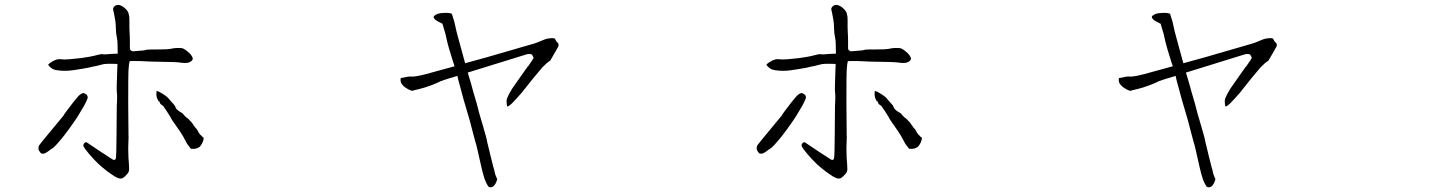

<svg xmlns="http://www.w3.org/2000/svg" viewBox="-20 -728 6040 802"><path d="M647.5 -299.8Q645.5 -306.6 641.6 -305.7Q641.6 -305.7 641.6 -306.6Q637.7 -313.5 636.7 -316.4Q631.8 -329.1 633.8 -342.8V-343.8Q633.8 -343.8 633.8 -348.6Q644.5 -345.7 658.2 -336.9Q674.8 -327.1 682.6 -318.4Q688.5 -311.5 693.4 -305.7Q699.2 -299.8 704.1 -293.9Q710 -288.1 711.9 -283.2Q714.8 -273.4 722.7 -267.6Q728.5 -262.7 735.4 -258.8Q741.2 -255.9 744.1 -252.9Q748 -247.1 754.9 -241.2V-240.2Q760.7 -236.3 766.6 -231.4Q776.4 -221.7 782.2 -214.8Q788.1 -205.1 793.9 -198.2V-197.3Q802.7 -188.5 805.7 -182.6Q812.5 -168 820.3 -162.1Q825.2 -156.2 826.2 -156.2L827.1 -155.3H828.1H829.1Q829.1 -155.3 829.1 -154.8Q829.1 -154.3 830.1 -152.3V-150.4L831.1 -149.4Q827.1 -128.9 814.5 -115.2Q801.8 -104.5 780.3 -106.4Q776.4 -106.4 775.4 -108.4V-109.4L774.4 -110.4Q772.5 -113.3 767.6 -119.1Q763.7 -124 760.7 -128.9Q743.2 -163.1 731.4 -179.7L700.2 -224.6Q695.3 -231.4 691.4 -240.2Q683.6 -252 675.8 -264.6Q662.1 -285.2 661.1 -286.1Q648.4 -293 647.5 -299.8ZM516.6 -68.4 518.6 -42Q519.5 -20.5 519.5 -19.5Q518.6 -10.7 514.6 -4.9Q511.7 -1 502.9 7.8Q494.1 15.6 491.2 16.6Q484.4 18.6 479.5 17.6Q470.7 15.6 459 8.8Q443.4 -1 427.7 -12.7Q401.4 -33.2 389.6 -44.9Q372.1 -61.5 350.6 -86.9Q332 -109.4 329.1 -116.2Q326.2 -124 332.5 -130.4Q338.9 -136.7 344.7 -131.8Q349.6 -127.9 398.4 -95.7Q443.4 -66.4 451.2 -61.5Q457 -58.6 460.9 -61.5Q464.8 -64.5 464.8 -74.2Q464.8 -78.1 465.8 -96.7Q466.8 -143.6 466.8 -168Q467.8 -215.8 467.8 -286.1Q467.8 -290 468.8 -304.7Q469.7 -329.1 468.8 -335.9Q465.8 -346.7 469.7 -437.5L470.7 -460.9Q418.9 -462.9 408.2 -459Q392.6 -455.1 380.9 -452.1Q368.2 -450.2 349.6 -445.3Q318.4 -439.5 284.2 -434.6Q250 -429.7 218.8 -434.6Q202.1 -436.5 192.4 -445.3Q181.6 -454.1 181.6 -459Q192.4 -468.8 207 -475.6Q221.7 -482.4 234.4 -480.5Q247.1 -478.5 269.5 -480.5Q293 -482.4 318.4 -485.4Q358.4 -491.2 369.1 -494.1Q402.3 -502.9 408.2 -502Q411.1 -500 421.9 -501Q433.6 -502 446.3 -502.9Q459 -503.9 471.7 -503.9Q471.7 -555.7 468.8 -567.4Q463.9 -590.8 463.9 -609.9Q463.9 -628.9 460.9 -646Q458 -663.1 456.1 -671.9L452.1 -689.5Q453.1 -698.2 460 -703.1Q467.8 -709 477.5 -707Q488.3 -705.1 500 -695.3Q508.8 -688.5 515.6 -676.8Q516.6 -674.8 519.5 -661.1Q520.5 -656.2 520.5 -639.6Q520.5 -627 520.5 -612.3Q520.5 -597.7 521.5 -586.9Q522.5 -576.2 522.5 -557.1Q522.5 -538.1 522.5 -538.1Q522.5 -532.2 522.5 -528.3Q523.4 -525.4 522.5 -522.5Q529.3 -513.7 535.2 -513.7L582 -517.6L589.8 -519.5Q592.8 -519.5 592.8 -520.5Q594.7 -520.5 616.2 -521.5Q625 -521.5 638.7 -521.5Q679.7 -521.5 689.5 -523.4Q703.1 -526.4 712.9 -527.3Q736.3 -528.3 742.2 -526.4Q754.9 -521.5 771.5 -505.9Q782.2 -495.1 785.2 -484.4Q786.1 -479.5 780.3 -473.6Q773.4 -467.8 764.6 -465.8Q752.9 -463.9 739.3 -465.8Q727.5 -467.8 706.1 -468.8L612.3 -470.7Q570.3 -472.7 570.3 -472.7Q543.9 -473.6 521.5 -472.7Q518.6 -463.9 516.6 -433.6Q515.6 -416 515.6 -316.4Q515.6 -302.7 515.6 -288.1L516.6 -180.7Q516.6 -176.8 516.6 -166Q517.6 -155.3 516.6 -140.6Q515.6 -114.3 515.6 -108.4Q515.6 -90.8 516.6 -68.4ZM152.3 -86.9Q148.4 -89.8 144.5 -96.7Q141.6 -99.6 140.6 -105.5Q140.6 -109.4 141.1 -113.8Q141.6 -118.2 145 -123Q148.4 -127.9 166 -149.4L246.1 -246.1V-247.1Q250 -253.9 269.5 -279.3Q290 -306.6 303.7 -322.3Q314.5 -335 325.2 -338.9Q330.1 -340.8 339.8 -334Q344.7 -331.1 345.7 -325.2Q347.7 -320.3 344.7 -314.5Q340.8 -303.7 331.1 -286.1Q315.4 -258.8 303.7 -240.2Q293 -223.6 268.6 -189.5Q246.1 -159.2 235.4 -146.5Q210.9 -117.2 203.1 -111.3Q189.5 -102.5 179.7 -94.7Q169.9 -87.9 162.1 -85.9Z M1671.9 -363.3Q1667 -366.2 1658.2 -377Q1652.3 -385.7 1653.3 -397.5Q1653.3 -401.4 1654.3 -401.9Q1655.3 -402.3 1656.2 -402.3Q1659.2 -402.3 1680.7 -407.2Q1691.4 -409.2 1698.2 -408.2Q1719.7 -406.2 1793 -427.7Q1850.6 -443.4 1878.9 -451.2Q1876 -460.9 1873 -468.8Q1865.2 -493.2 1856.4 -522.5Q1847.7 -551.8 1840.8 -585.9L1828.1 -628.9L1812.5 -636.7Q1799.8 -642.6 1794.9 -649.4Q1788.1 -657.2 1793.9 -662.1Q1805.7 -672.9 1831.1 -673.8Q1857.4 -675.8 1868.2 -669.9Q1867.2 -669.9 1873 -652.3Q1877.9 -639.6 1881.8 -619.1Q1884.8 -602.5 1896.5 -560.5Q1913.1 -501 1922.9 -463.9Q1936.5 -467.8 1951.2 -471.7Q1987.3 -481.4 2011.7 -488.3L2207 -544.9Q2216.8 -546.9 2241.2 -557.6Q2257.8 -565.4 2271.5 -567.4Q2283.2 -569.3 2293 -568.4Q2297.9 -567.4 2298.8 -564.5Q2302.7 -558.6 2302.7 -556.6L2303.7 -555.7Q2310.5 -548.8 2311.5 -546.9Q2314.5 -543 2312.5 -534.2Q2311.5 -531.2 2307.6 -526.4V-525.4Q2293 -500 2278.3 -474.6Q2263.7 -465.8 2245.1 -446.3Q2240.2 -440.4 2205.1 -398.4Q2178.7 -364.3 2160.2 -341.8Q2133.8 -311.5 2117.2 -294.9Q2104.5 -283.2 2099.6 -283.2H2098.6Q2097.7 -285.2 2096.7 -293Q2094.7 -306.6 2097.7 -316.4Q2104.5 -334 2119.1 -357.4Q2121.1 -360.4 2155.3 -409.2Q2181.6 -446.3 2183.6 -449.2H2184.6Q2207 -481.4 2208 -484.4L2209 -485.4Q2209 -488.3 2203.1 -498L2202.1 -500L2200.2 -501Q2190.4 -503.9 2179.7 -501L1933.6 -424.8Q1935.5 -419.9 1936.5 -416Q1937.5 -414.1 1949.2 -373Q1953.1 -359.4 1958 -340.8Q1961.9 -328.1 1970.7 -297.9Q1976.6 -274.4 1982.4 -252.9Q1993.2 -214.8 1997.1 -203.1Q2014.6 -143.6 2014.6 -136.7Q2015.6 -133.8 2029.3 -76.2Q2037.1 -44.9 2040 -33.2Q2043.9 -21.5 2047.9 -2.9Q2049.8 5.9 2056.6 19.5Q2057.6 22.5 2054.7 27.3Q2052.7 34.2 2050.8 37.1Q2043 51.8 2034.2 53.7Q2022.5 56.6 2017.6 47.9Q2011.7 39.1 2003.9 18.6Q1997.1 -2.9 1991.2 -28.3Q1984.4 -56.6 1974.6 -101.6Q1968.8 -127.9 1965.8 -134.8Q1963.9 -141.6 1957 -168Q1946.3 -210.9 1941.4 -227.5Q1916 -310.5 1894.5 -393.6Q1892.6 -402.3 1890.6 -411.1L1842.8 -396.5Q1830.1 -391.6 1826.2 -390.6L1822.3 -389.6Q1814.5 -384.8 1784.2 -373Q1753.9 -361.3 1732.4 -356.4Q1710.9 -351.6 1702.1 -348.6Q1692.4 -349.6 1671.9 -363.3Z M3647.5 -299.8Q3645.5 -306.6 3641.6 -305.7Q3641.6 -305.7 3641.6 -306.6Q3637.7 -313.5 3636.7 -316.4Q3631.8 -329.1 3633.8 -342.8V-343.8Q3633.8 -343.8 3633.8 -348.6Q3644.5 -345.7 3658.2 -336.9Q3674.8 -327.1 3682.6 -318.4Q3688.5 -311.5 3693.4 -305.7Q3699.2 -299.8 3704.1 -293.9Q3710 -288.1 3711.9 -283.2Q3714.8 -273.4 3722.7 -267.6Q3728.5 -262.7 3735.4 -258.8Q3741.2 -255.9 3744.1 -252.9Q3748 -247.1 3754.9 -241.2V-240.2Q3760.7 -236.3 3766.6 -231.4Q3776.4 -221.7 3782.2 -214.8Q3788.1 -205.1 3793.9 -198.2V-197.3Q3802.7 -188.5 3805.7 -182.6Q3812.5 -168 3820.3 -162.1Q3825.2 -156.2 3826.2 -156.2L3827.1 -155.3H3828.1H3829.1Q3829.1 -155.3 3829.1 -154.8Q3829.1 -154.3 3830.1 -152.3V-150.4L3831.1 -149.4Q3827.1 -128.9 3814.5 -115.2Q3801.8 -104.5 3780.3 -106.4Q3776.4 -106.4 3775.4 -108.4V-109.4L3774.4 -110.4Q3772.5 -113.3 3767.6 -119.1Q3763.7 -124 3760.7 -128.9Q3743.2 -163.1 3731.4 -179.7L3700.2 -224.6Q3695.3 -231.4 3691.4 -240.2Q3683.6 -252 3675.8 -264.6Q3662.1 -285.2 3661.1 -286.1Q3648.4 -293 3647.5 -299.8ZM3516.6 -68.4 3518.6 -42Q3519.5 -20.5 3519.5 -19.5Q3518.6 -10.7 3514.6 -4.9Q3511.7 -1 3502.9 7.8Q3494.1 15.6 3491.2 16.6Q3484.4 18.6 3479.5 17.6Q3470.7 15.6 3459 8.8Q3443.4 -1 3427.7 -12.7Q3401.4 -33.2 3389.6 -44.9Q3372.1 -61.5 3350.6 -86.9Q3332 -109.4 3329.1 -116.2Q3326.2 -124 3332.5 -130.4Q3338.9 -136.7 3344.7 -131.8Q3349.6 -127.9 3398.4 -95.7Q3443.4 -66.4 3451.2 -61.5Q3457 -58.6 3460.9 -61.5Q3464.8 -64.5 3464.8 -74.2Q3464.8 -78.1 3465.8 -96.7Q3466.8 -143.6 3466.8 -168Q3467.8 -215.8 3467.8 -286.1Q3467.8 -290 3468.8 -304.7Q3469.7 -329.1 3468.8 -335.9Q3465.8 -346.7 3469.7 -437.5L3470.7 -460.9Q3418.9 -462.9 3408.2 -459Q3392.6 -455.1 3380.9 -452.1Q3368.2 -450.2 3349.6 -445.3Q3318.4 -439.5 3284.2 -434.6Q3250 -429.7 3218.8 -434.6Q3202.1 -436.5 3192.4 -445.3Q3181.6 -454.1 3181.6 -459Q3192.4 -468.8 3207 -475.6Q3221.7 -482.4 3234.4 -480.5Q3247.1 -478.5 3269.5 -480.5Q3293 -482.4 3318.4 -485.4Q3358.4 -491.2 3369.1 -494.1Q3402.3 -502.9 3408.2 -502Q3411.1 -500 3421.9 -501Q3433.6 -502 3446.3 -502.9Q3459 -503.9 3471.7 -503.9Q3471.7 -555.7 3468.8 -567.4Q3463.9 -590.8 3463.9 -609.9Q3463.9 -628.9 3460.9 -646Q3458 -663.1 3456.1 -671.9L3452.1 -689.5Q3453.1 -698.2 3460 -703.1Q3467.8 -709 3477.5 -707Q3488.3 -705.1 3500 -695.3Q3508.8 -688.5 3515.6 -676.8Q3516.6 -674.8 3519.5 -661.1Q3520.5 -656.2 3520.5 -639.6Q3520.5 -627 3520.5 -612.3Q3520.5 -597.7 3521.5 -586.9Q3522.5 -576.2 3522.5 -557.1Q3522.5 -538.1 3522.5 -538.1Q3522.5 -532.2 3522.5 -528.3Q3523.4 -525.4 3522.5 -522.5Q3529.3 -513.7 3535.2 -513.7L3582 -517.6L3589.8 -519.5Q3592.8 -519.5 3592.8 -520.5Q3594.7 -520.5 3616.2 -521.5Q3625 -521.5 3638.7 -521.5Q3679.7 -521.5 3689.5 -523.4Q3703.1 -526.4 3712.9 -527.3Q3736.3 -528.3 3742.2 -526.4Q3754.9 -521.5 3771.5 -505.9Q3782.2 -495.1 3785.2 -484.4Q3786.1 -479.5 3780.3 -473.6Q3773.4 -467.8 3764.6 -465.8Q3752.9 -463.9 3739.3 -465.8Q3727.5 -467.8 3706.1 -468.8L3612.3 -470.7Q3570.3 -472.7 3570.3 -472.7Q3543.9 -473.6 3521.5 -472.7Q3518.6 -463.9 3516.6 -433.6Q3515.6 -416 3515.6 -316.4Q3515.6 -302.7 3515.6 -288.1L3516.6 -180.7Q3516.6 -176.8 3516.6 -166Q3517.6 -155.3 3516.6 -140.6Q3515.6 -114.3 3515.6 -108.4Q3515.6 -90.8 3516.6 -68.4ZM3152.3 -86.9Q3148.4 -89.8 3144.5 -96.7Q3141.6 -99.6 3140.6 -105.5Q3140.6 -109.4 3141.1 -113.8Q3141.6 -118.2 3145 -123Q3148.4 -127.9 3166 -149.4L3246.1 -246.1V-247.1Q3250 -253.9 3269.5 -279.3Q3290 -306.6 3303.7 -322.3Q3314.5 -335 3325.2 -338.9Q3330.1 -340.8 3339.8 -334Q3344.7 -331.1 3345.7 -325.2Q3347.7 -320.3 3344.7 -314.5Q3340.8 -303.7 3331.1 -286.1Q3315.4 -258.8 3303.7 -240.2Q3293 -223.6 3268.6 -189.5Q3246.1 -159.2 3235.4 -146.5Q3210.9 -117.2 3203.1 -111.3Q3189.5 -102.5 3179.7 -94.7Q3169.9 -87.9 3162.1 -85.9Z M4671.9 -363.3Q4667 -366.2 4658.2 -377Q4652.3 -385.7 4653.3 -397.5Q4653.3 -401.4 4654.3 -401.9Q4655.3 -402.3 4656.2 -402.3Q4659.2 -402.3 4680.7 -407.2Q4691.4 -409.2 4698.2 -408.2Q4719.7 -406.2 4793 -427.7Q4850.6 -443.4 4878.9 -451.2Q4876 -460.9 4873 -468.8Q4865.2 -493.2 4856.4 -522.5Q4847.7 -551.8 4840.8 -585.9L4828.1 -628.9L4812.5 -636.7Q4799.8 -642.6 4794.9 -649.4Q4788.1 -657.2 4793.9 -662.1Q4805.7 -672.9 4831.1 -673.8Q4857.4 -675.8 4868.2 -669.9Q4867.2 -669.9 4873 -652.3Q4877.9 -639.6 4881.8 -619.1Q4884.8 -602.5 4896.5 -560.5Q4913.1 -501 4922.9 -463.9Q4936.5 -467.8 4951.2 -471.7Q4987.3 -481.4 5011.7 -488.3L5207 -544.9Q5216.8 -546.9 5241.2 -557.6Q5257.8 -565.4 5271.5 -567.4Q5283.2 -569.3 5293 -568.4Q5297.9 -567.4 5298.8 -564.5Q5302.7 -558.6 5302.7 -556.6L5303.7 -555.7Q5310.5 -548.8 5311.5 -546.9Q5314.5 -543 5312.5 -534.2Q5311.5 -531.2 5307.6 -526.4V-525.4Q5293 -500 5278.3 -474.6Q5263.7 -465.8 5245.1 -446.3Q5240.2 -440.4 5205.1 -398.4Q5178.7 -364.3 5160.2 -341.8Q5133.8 -311.5 5117.2 -294.9Q5104.5 -283.2 5099.6 -283.2H5098.6Q5097.7 -285.2 5096.7 -293Q5094.7 -306.6 5097.7 -316.4Q5104.5 -334 5119.1 -357.4Q5121.1 -360.4 5155.3 -409.2Q5181.6 -446.3 5183.6 -449.2H5184.6Q5207 -481.4 5208 -484.4L5209 -485.4Q5209 -488.3 5203.1 -498L5202.1 -500L5200.2 -501Q5190.4 -503.9 5179.7 -501L4933.6 -424.8Q4935.5 -419.9 4936.5 -416Q4937.5 -414.1 4949.2 -373Q4953.1 -359.4 4958 -340.8Q4961.9 -328.1 4970.7 -297.9Q4976.6 -274.4 4982.4 -252.9Q4993.2 -214.8 4997.1 -203.1Q5014.6 -143.6 5014.6 -136.7Q5015.6 -133.8 5029.3 -76.2Q5037.1 -44.9 5040 -33.2Q5043.9 -21.5 5047.9 -2.9Q5049.8 5.9 5056.6 19.5Q5057.6 22.5 5054.7 27.3Q5052.7 34.2 5050.8 37.1Q5043 51.8 5034.2 53.7Q5022.5 56.6 5017.6 47.9Q5011.7 39.1 5003.9 18.6Q4997.1 -2.9 4991.2 -28.3Q4984.4 -56.6 4974.6 -101.6Q4968.8 -127.9 4965.8 -134.8Q4963.9 -141.6 4957 -168Q4946.3 -210.9 4941.4 -227.5Q4916 -310.5 4894.5 -393.6Q4892.6 -402.3 4890.6 -411.1L4842.8 -396.5Q4830.1 -391.6 4826.2 -390.6L4822.3 -389.6Q4814.5 -384.8 4784.2 -373Q4753.9 -361.3 4732.4 -356.4Q4710.9 -351.6 4702.1 -348.6Q4692.4 -349.6 4671.9 -363.3Z"/></svg>

Font: ToneOZ-YinPZ-Tsuipita-TC
Style: Regular
Weight: 400
Designer: ÂÆ£ÂøóÂáåJeffrey Xuan(jeffreyx@gmail.com, ToneOZ.com) ÈòøÂù§(cjkFonts)
Foundry: ToneOZ
Version: Version 0.24071